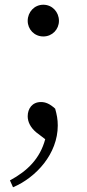

<svg xmlns="http://www.w3.org/2000/svg" viewBox="-20 -552 366 811"><path d="M163 -398C201 -398 229 -428 229 -464C229 -501 201 -532 163 -532C125 -532 97 -501 97 -464C97 -428 125 -398 163 -398ZM171 36C149 118 96 170 22 210L35 239C132 198 224 98 224 -22C224 -48 220 -68 213 -93C190 -114 172 -121 153 -121C116 -121 97 -93 97 -61C97 -38 108 -14 133 7Z"/></svg>

Font: Source Han Serif K
Style: Regular
Weight: 400
Designer: Ryoko NISHIZUKA 西塚涼子 (kana & ideographs); Frank Grießhammer (Latin, Greek & Cyrillic); Wenlong ZHANG 张文龙 (bopomofo); San
Foundry: Adobe Systems Incorporated
Version: Version 1.001;PS 1.001;hotconv 16.6.54;makeotf.lib2.5.65590